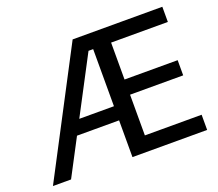

<svg xmlns="http://www.w3.org/2000/svg" viewBox="-119 -880 1185 1046"><g transform="rotate(-20 473.5 -357.0)"><path d="M914 -714V-626H585V-412H893V-324H585V-88H914V0H481V-213H237L125 0H20L394 -714ZM481 -295V-626H454L280 -295Z"/></g></svg>

Font: Non Bureau
Style: Regular
Weight: 400
Designer: Jona Saucedo
Foundry: Non Foundry
Version: Version 1.000; ttfautohint (v1.8.4)